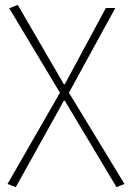

<svg xmlns="http://www.w3.org/2000/svg" viewBox="-20 -560 533 791"><path d="M45 211 11 198 227 -178 18 -526 53 -540 243 -213H247L416 -527H455L264 -178L493 198L460 211L247 -145H243Z"/></svg>

Font: Noto Sans TC
Style: Regular
Weight: 100
Designer: Ryoko NISHIZUKA 西塚涼子 (kana, bopomofo & ideographs); Paul D. Hunt (Latin, Greek & Cyrillic); Sandoll Communications 산돌커뮤니
Foundry: Adobe
Version: Version 2.004;hotconv 1.0.118;makeotfexe 2.5.65603